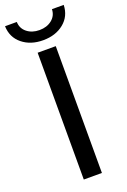

<svg xmlns="http://www.w3.org/2000/svg" viewBox="-175 -941 659 996"><g transform="rotate(-20 155.0 -443.5)"><path d="M105 -700H205V0H105ZM-7 -887H58Q59 -851 86.5 -829Q114 -807 155 -807Q196 -807 223.5 -829Q251 -851 252 -887H317Q315 -825 269.5 -788Q224 -751 155 -751Q86 -751 40.5 -788Q-5 -825 -7 -887Z"/></g></svg>

Font: Idrija
Style: Regular
Weight: 500
Designer: Julieta Ulanovsky
Foundry: Julieta Ulanovsky
Version: Version 7.200